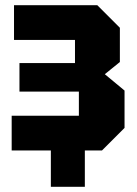

<svg xmlns="http://www.w3.org/2000/svg" viewBox="-20 -580 529 740"><path d="M460 -87 373 0H307V140H176V0H25V-134H284V-227H55V-337H269V-426H34V-560H355L442 -473V-341L384 -294L460 -231Z"/></svg>

Font: Tektur SemiCondensed
Style: Bold
Weight: 700
Width: 4
Designer: Adam Jagosz
Foundry: Adam Jagosz
Version: Version 1.005;gftools[0.9.30]